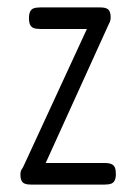

<svg xmlns="http://www.w3.org/2000/svg" viewBox="-20 -486 367 517"><path d="M63 11Q47 11 41 5Q35 -1 35 -16Q35 -25 38.5 -30Q42 -35 45 -42L214 -408H88Q77 -408 70.5 -410.5Q64 -413 61 -419.5Q58 -426 58 -437Q58 -448 61 -454.5Q64 -461 70.5 -463.5Q77 -466 88 -466H250Q266 -466 272 -460Q278 -454 278 -439Q278 -432 276 -427.5Q274 -423 272 -419L103 -47H263Q274 -47 280.5 -44Q287 -41 289.5 -34.5Q292 -28 292 -17Q292 -7 289 -0.5Q286 6 279.5 8.5Q273 11 262 11Z"/></svg>

Font: Fredoka Condensed Light
Style: Regular
Weight: 300
Width: 3
Designer: Ben Nathan
Foundry: Milena B. Brandão, Ben Nathan
Version: Version 2.001